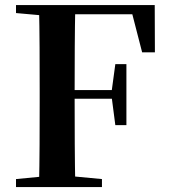

<svg xmlns="http://www.w3.org/2000/svg" viewBox="-20 -761 688 781"><path d="M45.1 0V-32.6L198.2 -47.3H238.9L394.7 -32.6V0ZM138.6 0Q140.6 -85.2 141 -171.8Q141.4 -258.5 141.4 -346.1V-393.6Q141.4 -481.3 141 -567.7Q140.6 -654.1 138.6 -740.5H286.3Q284.6 -655.6 284.1 -567.7Q283.6 -479.8 283.6 -387.2V-359.2Q283.6 -263 284.1 -174.8Q284.6 -86.6 286.3 0ZM212.6 -359.5V-394.7H461.2V-359.5ZM449.1 -252 434.6 -363.5V-392.9L449.1 -500.1H494.2V-252ZM45.1 -707.9V-740.5H212.6V-694.2H198.2ZM558.2 -548 509.1 -738.4 581.3 -702.9H212.6V-740.5H609.4L610.1 -548Z"/></svg>

Font: Noto Serif KR ExtraLight
Style: Regular
Weight: 200
Designer: Ryoko NISHIZUKA 西塚涼子 (kana & ideographs); Frank Grießhammer (Latin, Greek & Cyrillic); Wenlong ZHANG 张文龙 (bopomofo); San
Foundry: Adobe
Version: Version 2.002-H1;hotconv 1.1.0;makeotfexe 2.6.0